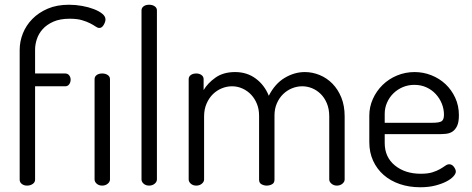

<svg xmlns="http://www.w3.org/2000/svg" viewBox="-20 -783 1991 810"><path d="M411 -473Q425 -473 434.5 -466.5Q444 -460 444 -449V-26Q444 -16 434.5 -8Q425 0 411 0Q397 0 388 -8Q379 -16 379 -26V-449Q379 -460 388 -466.5Q397 -473 411 -473ZM274 -704Q233 -704 205 -691.5Q177 -679 160 -660Q143 -641 135.5 -618Q128 -595 128 -574V-473H255Q266 -473 272 -465Q278 -457 278 -447Q278 -436 272 -427.5Q266 -419 255 -419H128V-25Q128 -14 118 -7Q108 0 94 0Q81 0 72 -7Q63 -14 63 -25V-572Q63 -608 76.5 -642Q90 -676 116.5 -703Q143 -730 181.5 -746.5Q220 -763 271 -763Q299 -763 326.5 -758Q354 -753 376 -744.5Q398 -736 411.5 -725Q425 -714 425 -701Q425 -691 417.5 -678Q410 -665 399 -665Q392 -665 383.5 -671Q375 -677 360.5 -684.5Q346 -692 325.5 -698Q305 -704 274 -704Z M609 -763Q623 -763 632.5 -756.5Q642 -750 642 -739V-26Q642 -16 632.5 -8Q623 0 609 0Q595 0 586 -8Q577 -16 577 -26V-739Q577 -750 586 -756.5Q595 -763 609 -763Z M1073 -295Q1073 -322 1064 -344.5Q1055 -367 1039.5 -383.5Q1024 -400 1003 -409.5Q982 -419 959 -419Q937 -419 916 -410.5Q895 -402 878.5 -386Q862 -370 851.5 -346Q841 -322 841 -292V-26Q841 -16 831.5 -8Q822 0 808 0Q794 0 785 -8Q776 -16 776 -26V-449Q776 -460 785 -466.5Q794 -473 808 -473Q821 -473 830 -466.5Q839 -460 839 -449V-403Q856 -432 889 -455.5Q922 -479 972 -479Q1022 -479 1059 -451.5Q1096 -424 1114 -379Q1140 -430 1181 -454.5Q1222 -479 1266 -479Q1298 -479 1328.5 -466.5Q1359 -454 1382.5 -430Q1406 -406 1420 -371.5Q1434 -337 1434 -292V-26Q1434 -16 1424.5 -8Q1415 0 1401 0Q1388 0 1378.5 -8Q1369 -16 1369 -26V-292Q1369 -323 1359 -347Q1349 -371 1332.5 -387Q1316 -403 1296 -411Q1276 -419 1255 -419Q1233 -419 1212 -410.5Q1191 -402 1174.5 -386Q1158 -370 1148 -347Q1138 -324 1138 -296V-25Q1138 -11 1127.5 -5.5Q1117 0 1105 0Q1094 0 1083.5 -5.5Q1073 -11 1073 -25Z M1729 -479Q1766 -479 1800 -465.5Q1834 -452 1859.5 -428Q1885 -404 1900.5 -370.5Q1916 -337 1916 -297Q1916 -268 1908.5 -252Q1901 -236 1889 -228Q1877 -220 1861 -218.5Q1845 -217 1829 -217H1603V-180Q1603 -120 1646 -85Q1689 -50 1755 -50Q1785 -50 1804 -56Q1823 -62 1836 -69.5Q1849 -77 1858 -83.5Q1867 -90 1875 -90Q1887 -90 1895 -79Q1903 -68 1903 -59Q1903 -50 1892.5 -38.5Q1882 -27 1862.5 -17Q1843 -7 1815.5 0Q1788 7 1753 7Q1706 7 1666.5 -6.5Q1627 -20 1598.5 -45Q1570 -70 1554 -105Q1538 -140 1538 -183V-295Q1538 -332 1553 -365.5Q1568 -399 1594 -424.5Q1620 -450 1655 -464.5Q1690 -479 1729 -479ZM1803 -265Q1833 -265 1843 -271.5Q1853 -278 1853 -299Q1853 -323 1844 -345.5Q1835 -368 1818.5 -386Q1802 -404 1779 -414.5Q1756 -425 1728 -425Q1702 -425 1679.5 -415.5Q1657 -406 1640 -389.5Q1623 -373 1613 -350.5Q1603 -328 1603 -303V-265Z"/></svg>

Font: AkaAcidDosis
Style: Regular
Weight: 400
Designer: Edgar Tolentino, Pablo Impallari, Igino Marini, Aka-Acid
Foundry: Edgar Tolentino, Pablo Impallari, Igino Marini, Cyberella
Version: Version 1.007